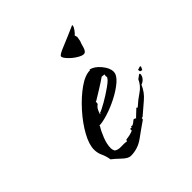

<svg xmlns="http://www.w3.org/2000/svg" viewBox="-108 -399 478 478"><g transform="rotate(-45 131.0 -160.0)"><path d="M87 7Q78 7 65.5 -5Q53 -17 45 -23Q43 -36 38 -46.5Q33 -57 33 -69Q33 -87 46.5 -111.5Q60 -136 81.5 -160Q103 -184 125.5 -200Q148 -216 166 -216V-218Q180 -215 192.5 -200Q205 -185 205 -172Q205 -160 190.5 -147.5Q176 -135 155.5 -124.5Q135 -114 115.5 -108Q96 -102 85 -102V-100Q78 -89 71.5 -72.5Q65 -56 65 -42Q65 -37 68 -31Q75 -26 86 -26.5Q97 -27 104 -26L105 -25L108 -30Q121 -31 133 -36V-42H139V-45L143 -44Q148 -46 150.5 -48.5Q153 -51 157 -53L163 -50V-51L181 -68H182L185 -66V-67Q198 -79 213 -89Q228 -99 235 -115L246 -123L248 -121Q248 -114 243 -108Q238 -102 231 -100Q223 -81 207.5 -68Q192 -55 176 -41H173L172 -36Q153 -23 132.5 -8Q112 7 87 7ZM106 -121H108V-123Q115 -125 132.5 -135Q150 -145 166 -156.5Q182 -168 183 -173H184L183 -178L184 -183Q183 -183 180 -183.5Q177 -184 175 -184Q162 -175 149 -167Q136 -159 123 -151H121L120 -143Q114 -139 111 -133.5Q108 -128 106 -121ZM258 -124 252 -126 251 -132 261 -135 262 -132ZM183 -255Q177 -255 166.5 -261.5Q156 -268 147.5 -277Q139 -286 139 -291Q139 -295 155.5 -302Q172 -309 190 -316.5Q208 -324 214 -327V-325Q214 -321 209 -314Q204 -307 200 -304L202 -297L200 -285Q198 -281 194.5 -268Q191 -255 183 -255Z"/></g></svg>

Font: Kolker Brush
Style: Regular
Weight: 400
Designer: Robert E. Leuschke
Foundry: Robert E. Leuschke
Version: Version 1.010; ttfautohint (v1.8.3)